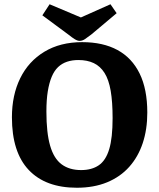

<svg xmlns="http://www.w3.org/2000/svg" viewBox="-20 -864 747 902"><path d="M341 18Q194 18 115 -65.5Q36 -149 36 -313Q36 -417 75 -496.5Q114 -576 188.5 -621Q263 -666 366 -666Q464 -666 532 -629Q600 -592 636 -518.5Q672 -445 672 -335Q672 -256 650.5 -191.5Q629 -127 587 -80Q545 -33 483 -7.5Q421 18 341 18ZM361 -65Q411 -65 444 -87.5Q477 -110 493 -163Q509 -216 509 -309Q509 -385 500 -437.5Q491 -490 471 -521.5Q451 -553 420.5 -567.5Q390 -582 348 -582Q319 -582 295 -574Q271 -566 253 -549Q235 -532 223 -503.5Q211 -475 204.5 -435Q198 -395 198 -340Q198 -240 215.5 -179.5Q233 -119 269.5 -92Q306 -65 361 -65ZM354 -672Q344 -672 331 -680Q318 -688 302 -701L179 -792L213 -844L360 -782L499 -844L528 -802L409 -702Q392 -689 379.5 -680.5Q367 -672 354 -672Z"/></svg>

Font: Faustina Light
Style: Bold
Weight: 700
Version: Version 1.200